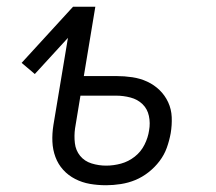

<svg xmlns="http://www.w3.org/2000/svg" viewBox="-20 -540 640 568"><path d="M294 8Q269 8 246 4Q223 0 202.5 -10.5Q182 -21 167 -37.5Q152 -54 144 -75.5Q136 -97 135 -121Q134 -145 138 -170L181 -428L83 -321L44 -354L196 -520H262L228 -315H324Q348 -315 371.5 -311.5Q395 -308 415.5 -298.5Q436 -289 452 -273.5Q468 -258 477.5 -237.5Q487 -217 488 -193.5Q489 -170 485 -146Q481 -124 473.5 -103Q466 -82 452 -63.5Q438 -45 419.5 -30.5Q401 -16 380.5 -7.5Q360 1 337.5 4.5Q315 8 294 8ZM294 -50Q316 -50 338 -56Q360 -62 378.5 -76.5Q397 -91 407.5 -112Q418 -133 421 -154Q425 -176 420.5 -197Q416 -218 401.5 -232Q387 -246 366 -251.5Q345 -257 324 -257H218L202 -160Q199 -138 201.5 -116.5Q204 -95 217 -79Q230 -63 251 -56.5Q272 -50 294 -50Z"/></svg>

Font: Iosevka Light Extended
Style: Italic
Weight: 300
Width: 7
Italic angle: -9°
Monospace: yes
Designer: Belleve Invis
Foundry: Belleve Invis
Version: Version 32.5.0; ttfautohint (v1.8.4)